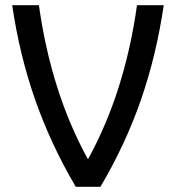

<svg xmlns="http://www.w3.org/2000/svg" viewBox="-20 -720 678 740"><path d="M611 -700Q583 -508 523.5 -336Q464 -164 367 0H272Q175 -165 115 -337Q55 -509 27 -700H130Q177 -364 319 -106Q461 -364 508 -700Z"/></svg>

Font: Krub Medium
Style: Regular
Weight: 500
Designer: Ekaluck Peanpanawate
Foundry: Cadson Demak Co.,Ltd.
Version: Version 1.000; ttfautohint (v1.6)